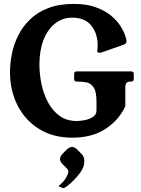

<svg xmlns="http://www.w3.org/2000/svg" viewBox="-20 -691 719 979"><path d="M181 -362Q181 -313 191.5 -262.5Q202 -212 225 -169Q248 -126 284 -100Q320 -74 371 -74Q391 -74 414.5 -79Q438 -84 455 -95.5Q472 -107 472 -128V-173Q472 -223 458 -244.5Q444 -266 422.5 -270.5Q401 -275 378 -275H371Q358 -275 358 -288V-314Q358 -327 371 -327H649Q662 -327 662 -314V-288Q662 -275 649 -275H642Q619 -275 619 -246V-150Q588 -80 519 -34.5Q450 11 349 11Q250 11 179 -33.5Q108 -78 69.5 -153.5Q31 -229 31 -323Q31 -367 40.5 -415.5Q50 -464 72.5 -509.5Q95 -555 132.5 -591.5Q170 -628 225 -649.5Q280 -671 356 -671Q420 -671 465.5 -655Q511 -639 542 -614.5Q573 -590 591 -563Q609 -536 617 -513.5Q625 -491 625 -480Q625 -468 610 -463L502 -425Q495 -422 487 -422Q483 -422 479.5 -423Q476 -424 476 -430Q476 -435 477 -441.5Q478 -448 478 -459Q478 -520 445.5 -560.5Q413 -601 348 -601Q298 -601 260 -570.5Q222 -540 201.5 -486.5Q181 -433 181 -362ZM397 95Q410 108 410 130Q410 134 409.5 139Q409 144 408 149Q404 168 389.5 188.5Q375 209 357 227Q339 245 324 256.5Q309 268 303 268Q300 268 296 266Q292 264 278 258Q301 240 314.5 219Q328 198 328 183Q328 175 322 169L297 144Q286 131 286 120Q286 108 297 95L322 70Q336 58 347 58Q359 58 372 70Z"/></svg>

Font: Young Serif
Style: Regular
Weight: 400
Designer: Bastien Sozeau
Foundry: NBR — Bastien Sozeau
Version: Version 3.004; ttfautohint (v1.8.4.7-5d5b);gftools[0.9.33]